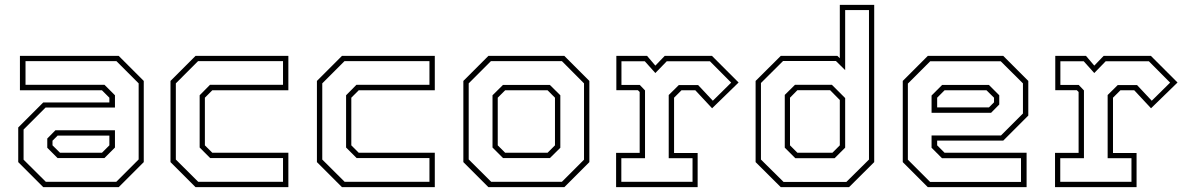

<svg xmlns="http://www.w3.org/2000/svg" viewBox="-20 -770 4880 790"><path d="M158 0 55 -103V-245.5L158 -348.5H430V-368L399.5 -398.5H62V-540H468.5L571.5 -437V-103L468.5 0ZM217 -119.5 174.5 -162V-200L208 -234H453V-163L409.5 -119.5ZM168.5 -22H458.5L550.5 -114V-427L459 -518.5H85V-421H410L453 -378V-327.5H167.5L77 -237V-113ZM227 -141.5H399.5L430 -172V-212H217L196 -191V-172Z M784.5 0 681.5 -103V-437L784.5 -540H1166.5V-398.5H853.5L823 -368V-172L853.5 -141.5H1166.5V0ZM795.5 -22H1144.5V-119.5H845L801.5 -163V-378L844 -421H1144.5V-518.5H795L703.5 -427V-113.5Z M1387 0 1284 -103V-437L1387 -540H1769V-398.5H1456L1425.5 -368V-172L1456 -141.5H1769V0ZM1398 -22H1747V-119.5H1447.5L1404 -163V-378L1446.5 -421H1747V-518.5H1397.5L1306 -427V-113.5Z M1989.5 0 1886.5 -103V-437L1989.5 -540H2302L2405 -437V-103L2302 0ZM2001 -22H2292L2383 -113V-427L2292 -518.5H2000L1908.5 -427V-114ZM2050 -119.5 2006.5 -163V-378L2049.5 -420.5H2242.5L2285.5 -378V-162L2242.5 -119.5ZM2058.5 -141.5H2233L2263.5 -172V-368L2233 -398.5H2058.5L2028 -368V-172Z M2515 0V-141H2612V-391.5L2604.5 -399H2516V-540H2642.5L2676.5 -500L2715 -540H2909.5L3019 -430.5L2910 -324.5L2841 -398.5H2784L2753.5 -368V-140.5H2850.5V0ZM2536.5 -22H2829.5V-119H2731.5V-379L2773 -420H2852.5L2913 -355.5L2988.5 -430L2901 -518H2723.5L2676.5 -469.5L2633 -518H2537V-420.5H2612.5L2634 -398V-119H2536.5Z M3473.5 0H3192.5L3089 -103V-437L3192.5 -540H3425.5L3435.5 -530.5V-750H3577V-103ZM3414 -119H3252.5L3209 -162.5V-379.5L3251 -421H3403L3457.5 -366.5V-162.5ZM3405 -141.5 3435.5 -172V-358.5L3395.5 -399H3261L3230.5 -368V-172L3261 -141.5ZM3462.5 -21.5 3555.5 -113.5V-728.5H3457.5V-481.5L3419.5 -519H3202L3111 -428.5V-113.5L3204 -21.5Z M4108 -540 4211 -437V-294.5L4108 -191.5H3836V-172L3866.5 -141.5H4204V0H3797.5L3694.5 -103V-437L3797.5 -540ZM4049 -420.5 4091.5 -378V-340L4058 -306H3813V-377L3856.5 -420.5ZM4097.5 -518H3807.5L3715.5 -426V-113L3807 -21.5H4181V-119H3856L3813 -162V-212.5H4098.5L4189 -303V-427ZM4039 -398.5H3866.5L3836 -368V-328H4049L4070 -349V-368Z M4321 0V-141H4418V-391.5L4410.5 -399H4322V-540H4448.5L4482.5 -500L4521 -540H4715.5L4825 -430.5L4716 -324.5L4647 -398.5H4590L4559.5 -368V-140.5H4656.5V0ZM4342.5 -22H4635.5V-119H4537.5V-379L4579 -420H4658.5L4719 -355.5L4794.5 -430L4707 -518H4529.5L4482.5 -469.5L4439 -518H4343V-420.5H4418.5L4440 -398V-119H4342.5Z"/></svg>

Font: Tourney Thin ExtraLight
Style: Regular
Weight: 250
Version: Version 1.015